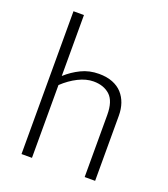

<svg xmlns="http://www.w3.org/2000/svg" viewBox="-131 -803 785 897"><g transform="rotate(20 261.0 -355.0)"><path d="M132 0H80V-710H132V-407Q165 -437 205 -456.5Q245 -476 293 -476Q332 -476 361 -464.5Q390 -453 408.5 -432.5Q427 -412 436.5 -384.5Q446 -357 446 -324V0H394V-308Q394 -377 363 -405.5Q332 -434 281 -434Q245 -434 206 -414.5Q167 -395 132 -362Z"/></g></svg>

Font: Mukta Mahee ExtraLight
Style: Regular
Weight: 275
Designer: Shuchita Grover, Noopur Datye, Girish Dalvi, Yashodeep Gholap
Foundry: Ek Type
Version: Version 2.538;PS 1.000;hotconv 16.6.51;makeotf.lib2.5.65220;